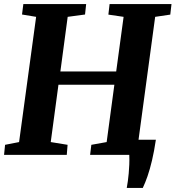

<svg xmlns="http://www.w3.org/2000/svg" viewBox="-22 -763 865 946"><path d="M602.5 163Q605.5 146.5 608 128.8Q610.5 111 612.2 91Q614 71 615 48.5Q616 26 615 0L578 -74.5H746Q737.5 -17 727 27.2Q716.5 71.5 705 104.8Q693.5 138 681.5 163ZM-2 0 3 -49.5 72 -63 156 -680 86.5 -691.5 93 -743H402.5L397 -691.5L311.5 -680L275.5 -411H550.5L587 -680L512 -691L518 -743H823L817 -691L742.5 -680L659 -63L733.5 -49.5L727.5 0H422L428 -49.5L503.5 -63L541.5 -345.5H266L228 -63L311 -49.5L307 0Z"/></svg>

Font: Merriweather ExtraBold
Style: Italic
Weight: 800
Italic angle: -7.8°
Version: Version 2.101